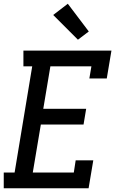

<svg xmlns="http://www.w3.org/2000/svg" viewBox="-21 -1005 641 1025"><path d="M-1 0V-84H57L151 -651H104V-735H574L549 -586H456L467 -651H248L210 -424H439L425 -340H197L154 -84H373L383 -149H477L452 0ZM395 -793 263 -925 341 -985 453 -837Z"/></svg>

Font: Iosevka Slab MdExObl
Style: Regular
Weight: 500
Width: 7
Italic angle: -9°
Monospace: yes
Designer: Belleve Invis
Foundry: Belleve Invis
Version: Version 11.1.1; ttfautohint (v1.8.3)